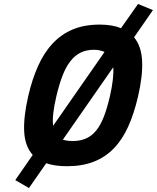

<svg xmlns="http://www.w3.org/2000/svg" viewBox="-20 -826 791 968"><path d="M318 12Q256 12 213 -3L126 122L57 82L145 -45Q106 -88 102 -161.5Q98 -235 122 -340Q142 -427 172.5 -494.5Q203 -562 246.5 -608Q290 -654 348 -678Q406 -702 483 -702Q546 -702 590 -684L676 -806L751 -775L656 -638Q693 -593 696.5 -518Q700 -443 676 -340Q656 -253 626 -187Q596 -121 553 -77Q510 -33 452 -10.5Q394 12 318 12ZM264 -340Q241 -242 248 -192L507 -564Q496 -569 483 -572Q470 -575 453 -575Q415 -575 386 -560.5Q357 -546 334.5 -517Q312 -488 295 -444Q278 -400 264 -340ZM347 -115Q385 -115 414 -128Q443 -141 465 -168Q487 -195 503.5 -237.5Q520 -280 534 -340Q555 -433 551 -487L297 -122Q317 -115 347 -115Z"/></svg>

Font: Panefresco 999wt
Style: Italic
Weight: 900
Version: Version 1.001